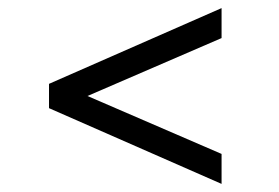

<svg xmlns="http://www.w3.org/2000/svg" viewBox="-20 -586 690 474"><path d="M527 -132 101 -319V-379L527 -566V-492L196 -349L527 -206Z"/></svg>

Font: REM Medium Light
Style: Regular
Weight: 300
Version: Version 1.005;gftools[0.9.28]